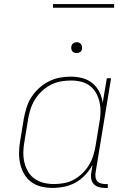

<svg xmlns="http://www.w3.org/2000/svg" viewBox="-20 -914 640 942"><path d="M239 8Q210 8 182.5 1.5Q155 -5 133.5 -21Q112 -37 98.5 -60.5Q85 -84 79 -110.5Q73 -137 73.5 -166Q74 -195 79 -223L97 -333Q102 -360 110.5 -387Q119 -414 134.5 -438Q150 -462 172 -482Q194 -502 220 -515Q246 -528 273 -533Q300 -538 328 -538Q357 -538 385 -530.5Q413 -523 434 -505.5Q455 -488 467.5 -463Q480 -438 484 -410L504 -530H525L449 -68Q447 -57 448.5 -45.5Q450 -34 456.5 -26Q463 -18 474 -14.5Q485 -11 496 -11H509V8H493Q478 8 463.5 3.5Q449 -1 439.5 -11.5Q430 -22 427.5 -37.5Q425 -53 428 -68L434 -105Q419 -78 398 -55.5Q377 -33 351 -18.5Q325 -4 296 2Q267 8 239 8ZM245 -11Q269 -11 294 -15.5Q319 -20 342 -32.5Q365 -45 384 -63.5Q403 -82 416.5 -104Q430 -126 437.5 -150.5Q445 -175 449 -199L467 -309Q472 -334 473 -360Q474 -386 469 -410Q464 -434 452.5 -455.5Q441 -477 422 -492Q403 -507 378.5 -513Q354 -519 328 -519Q303 -519 278 -514.5Q253 -510 229.5 -498Q206 -486 186 -467.5Q166 -449 152 -426.5Q138 -404 130 -379.5Q122 -355 118 -330L100 -220Q95 -194 94.5 -168Q94 -142 99.5 -118Q105 -94 117.5 -72.5Q130 -51 150 -37Q170 -23 194.5 -17Q219 -11 245 -11ZM356 -654Q350 -654 344 -656Q338 -658 334.5 -663Q331 -668 330 -674Q329 -680 330 -686Q331 -691 333.5 -695Q336 -699 339.5 -701.5Q343 -704 347.5 -705.5Q352 -707 356 -707Q363 -707 368.5 -704.5Q374 -702 377.5 -697Q381 -692 382 -686Q383 -680 382 -674Q382 -669 379.5 -665Q377 -661 373 -658.5Q369 -656 365 -655Q361 -654 356 -654ZM240 -876V-894H540V-876Z"/></svg>

Font: Iosevka Slab Thin Extended
Style: Italic
Weight: 100
Width: 7
Italic angle: -9°
Monospace: yes
Designer: Belleve Invis
Foundry: Belleve Invis
Version: Version 11.1.0; ttfautohint (v1.8.3)